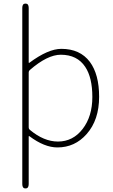

<svg xmlns="http://www.w3.org/2000/svg" viewBox="-20 -814 635 1077"><path d="M123 243Q105 243 105 219V-770Q105 -794 123 -794Q141 -794 141 -770V-464Q141 -459 145 -462Q250 -540 324 -540Q429 -540 484 -467Q536 -397 536 -271Q536 -141 466 -62Q400 13 302 13Q229 13 145 -50Q141 -53 141 -48V219Q141 243 123 243ZM305 -20Q389 -20 443.5 -90.5Q498 -161 498 -270Q498 -379 458 -439Q413 -507 321 -507Q246 -507 147 -421Q141 -416 141 -408V-99Q141 -91 147 -86Q226 -20 305 -20Z"/></svg>

Font: Resource Han Rounded JP ExtraLight
Style: Regular
Weight: 250
Designer: Cyano Hao (round all glyphs); Ryoko NISHIZUKA 西塚涼子 (kana, bopomofo & ideographs); Paul D. Hunt (Latin, Greek & Cyrillic)
Foundry: Cyano Hao
Version: 0.990